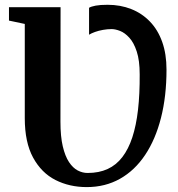

<svg xmlns="http://www.w3.org/2000/svg" viewBox="-20 -773 745 802"><path d="M342.5 8.5Q270 8.5 211.5 -21.2Q153 -51 118.2 -114.8Q83.5 -178.5 83.5 -279.5V-673L17.5 -687V-743H233L232.5 -264.5Q232.5 -203 242.2 -161.8Q252 -120.5 268.2 -96Q284.5 -71.5 304.5 -61Q324.5 -50.5 346 -50.5Q393.5 -50.5 429.5 -67Q465.5 -83.5 491 -116.8Q516.5 -150 532.8 -199.5Q549 -249 556.5 -314.5Q564 -380 563.5 -462Q563.5 -520.5 551.2 -557.8Q539 -595 520.2 -615.5Q501.5 -636 481.5 -643.8Q461.5 -651.5 446.5 -651.5Q428.5 -651.5 410.2 -648.2Q392 -645 376.8 -639.5Q361.5 -634 352 -628V-740.5Q361 -746 379.8 -749.5Q398.5 -753 429.5 -753Q483 -753 528 -735.2Q573 -717.5 606.2 -683Q639.5 -648.5 657.5 -598Q675.5 -547.5 675.5 -482Q675.5 -371 652.5 -280.8Q629.5 -190.5 586.2 -125.8Q543 -61 481.2 -26.2Q419.5 8.5 342.5 8.5Z"/></svg>

Font: Merriweather 36pt
Style: Bold
Weight: 700
Designer: Eben Sorkin
Foundry: Eben Sorkin
Version: Version 2.100